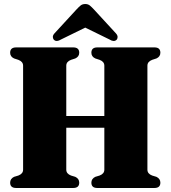

<svg xmlns="http://www.w3.org/2000/svg" viewBox="-20 -936 849 956"><path d="M310 -91Q310 -71 333.5 -62L355 -55.5Q374.5 -46 374.5 -26.5Q374.5 0 344.5 0H60.5Q30.5 0 30.5 -26.5Q30.5 -46 50 -55.5L71.5 -62Q95 -71 95 -91V-609Q95 -629 71.5 -638L50 -645Q30.5 -654 30.5 -673.5Q30.5 -700 60.5 -700H344.5Q374.5 -700 374.5 -673.5Q374.5 -654 355 -645L333.5 -638Q310 -629 310 -609V-358.5H499.5V-609Q499.5 -629 476 -638L454.5 -645Q435 -654 435 -673.5Q435 -700 464.5 -700H749Q778.5 -700 778.5 -673.5Q778.5 -654 759 -645L737.5 -638Q714 -629 714 -609V-91Q714 -71 737.5 -62L759 -55.5Q778.5 -46 778.5 -26.5Q778.5 0 749 0H464.5Q435 0 435 -26.5Q435 -46 454.5 -55.5L476 -62Q499.5 -71 499.5 -91V-300H310ZM284 -739.5Q261.5 -725.5 249 -737.5Q244 -742 243.2 -751Q242.5 -760 251 -769.5L360 -888Q371.5 -900.5 380.8 -908.2Q390 -916 404.5 -916Q418.5 -916 427.8 -908.2Q437 -900.5 448.5 -888L557.5 -769.5Q566 -760 565.5 -751Q565 -742 560 -737.5Q547 -725.5 525 -739.5L404.5 -798.5Z"/></svg>

Font: Fraunces 144pt Soft Black
Style: Regular
Weight: 900
Version: Version 1.000;[b76b70a41]